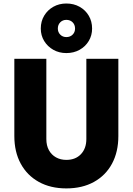

<svg xmlns="http://www.w3.org/2000/svg" viewBox="-20 -1050 745 1078"><path d="M352.5 7.8Q263.7 7.8 198 -28.6Q132.3 -64.9 96.4 -131.1Q60.5 -197.3 60.5 -286.1V-719.7H240.2V-269.5Q240.2 -232.9 254.6 -206.8Q269 -180.7 294.4 -166.5Q319.8 -152.3 352.5 -152.3Q403.8 -152.3 434.3 -184.3Q464.8 -216.3 464.8 -269.5V-719.7H644.5V-286.1Q644.5 -197.3 608.9 -131.1Q573.2 -64.9 507.6 -28.6Q441.9 7.8 352.5 7.8ZM352.5 -752Q312 -752 279.5 -770.3Q247.1 -788.6 228 -819.8Q209 -851.1 209 -889.6Q209 -930.2 228 -961.9Q247.1 -993.7 279.5 -1012Q312 -1030.3 352.5 -1030.3Q394 -1030.3 426.8 -1012Q459.5 -993.7 478.3 -961.9Q497.1 -930.2 497.1 -889.6Q497.1 -851.1 478.3 -819.8Q459.5 -788.6 426.8 -770.3Q394 -752 352.5 -752ZM352.5 -841.8Q374 -841.8 387.7 -855.5Q401.4 -869.1 401.4 -889.6Q401.4 -911.1 387.7 -924.8Q374 -938.5 352.5 -938.5Q332 -938.5 318.4 -924.8Q304.7 -911.1 304.7 -889.6Q304.7 -869.1 318.4 -855.5Q332 -841.8 352.5 -841.8Z"/></svg>

Font: Reddit Sans Black
Style: Regular
Weight: 900
Version: Version 1.014